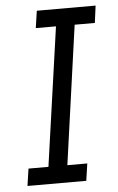

<svg xmlns="http://www.w3.org/2000/svg" viewBox="-51 -722 466 758"><g transform="rotate(-5 182.0 -343.0)"><path d="M348 -618H268L191 -68H270L260 0H27L37 -68H116L194 -618H114L124 -686H357Z"/></g></svg>

Font: Chivo Light Italic
Style: Regular
Weight: 300
Italic angle: -8.05°
Designer: Hector Gatti
Foundry: Omnibus-Type
Version: Version 1.007